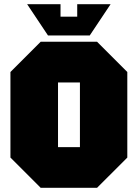

<svg xmlns="http://www.w3.org/2000/svg" viewBox="-20 -900 660 920"><path d="M30 -145V-555L175 -700H445L590 -555V-145L445 0H175ZM258 -505V-195H363V-505ZM350 -880H510L410 -730H210L110 -880H270V-820H350Z"/></svg>

Font: Tektur SemiCondensed Black
Style: Regular
Weight: 900
Width: 4
Designer: Adam Jagosz
Foundry: Adam Jagosz
Version: Version 1.005;gftools[0.9.30]